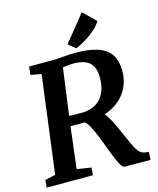

<svg xmlns="http://www.w3.org/2000/svg" viewBox="-140 -1077 966 1174"><g transform="rotate(-15 343.5 -489.5)"><path d="M11.7 -47.4 77.6 -62 157.2 -679.2 89.4 -691.4 95.2 -743.2H238.3Q258.3 -743.2 275.1 -744.4Q292 -745.6 309.3 -747.1Q326.7 -748.5 345.7 -749.8Q364.7 -751 389.2 -751Q458.5 -751 506.1 -739.5Q553.7 -728 583 -705.6Q612.3 -683.1 625.2 -649.9Q638.2 -616.7 638.7 -573.2Q639.2 -531.7 627.7 -495.4Q616.2 -459 593.8 -429.2Q571.3 -399.4 538.8 -377Q506.3 -354.5 465.3 -341.3Q475.6 -330.6 487.3 -311Q499 -291.5 510 -269Q521 -246.6 530.8 -224.6Q540.5 -202.6 546.9 -187.5Q564.9 -147.5 576.9 -121.1Q588.9 -94.7 600.8 -79.1Q612.8 -63.5 627.9 -56.9Q643.1 -50.3 668 -49.8L664.1 0.5L502 -0.5Q487.8 0 472.9 -28.1Q458 -56.2 436.5 -112.8Q423.8 -145.5 410.6 -181.2Q397.5 -216.8 384 -247.1Q370.6 -277.3 357.9 -298.8Q345.2 -320.3 334.5 -325.2Q317.4 -324.7 301.3 -324.7H245.1L213.4 -62L303.7 -47.9L300.3 0H7.3ZM253.4 -388.2Q260.7 -387.7 273.2 -387.2Q285.6 -386.7 298.8 -386.7Q312 -386.7 323.7 -386.7Q335.4 -386.7 341.3 -386.7Q379.9 -388.2 409.4 -402.1Q439 -416 458.7 -440.7Q478.5 -465.3 487.8 -499.5Q497.1 -533.7 495.6 -575.7Q494.6 -604.5 486.6 -626Q478.5 -647.5 462.4 -661.9Q446.3 -676.3 421.1 -683.6Q396 -690.9 360.8 -690.9Q356.4 -690.9 348.1 -690.4Q339.8 -689.9 330.1 -689.2Q320.3 -688.5 310.5 -687.5Q300.8 -686.5 293.5 -685.1ZM357.4 -813.5 492.2 -980.5 570.3 -904.3Q564 -891.6 552.2 -878.2Q540.5 -864.7 525.9 -852.1Q511.2 -839.4 494.6 -827.4Q478 -815.4 461.4 -805.4Q444.8 -795.4 429.7 -787.8Q414.6 -780.3 402.8 -775.9Z"/></g></svg>

Font: Merriweather Bold
Style: Italic
Weight: 700
Italic angle: -7°
Designer: Eben Sorkin ( eben@eyebytes.com )
Foundry: Eben Sorkin ( eben@eyebytes.com )
Version: Version 1.5; ttfautohint (v0.97) -l 13 -r 13 -G 200 -x 24 -f